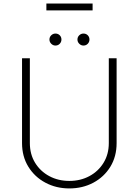

<svg xmlns="http://www.w3.org/2000/svg" viewBox="-20 -1058 787 1090"><path d="M597.7 -727.3H642V-245.7Q642 -169.4 606.4 -111.3Q570.7 -53.3 509.9 -20.8Q449.2 11.7 373.6 11.7Q298.7 11.7 237.6 -21Q176.5 -53.6 140.8 -111.7Q105.1 -169.7 105.1 -245.7V-727.3H149.5V-245.7Q149.5 -182.2 179.3 -133.7Q209.2 -85.2 259.9 -58.1Q310.7 -30.9 373.6 -30.9Q436.8 -30.9 487.4 -58.1Q538 -85.2 567.8 -133.7Q597.7 -182.2 597.7 -245.7ZM294.7 -799.4Q281.2 -799.4 271 -809.5Q260.7 -819.6 260.7 -833.5Q260.7 -848 271 -857.8Q281.2 -867.5 294.7 -867.5Q309.3 -867.5 319.1 -857.8Q328.8 -848 328.8 -833.5Q328.8 -819.6 319.1 -809.5Q309.3 -799.4 294.7 -799.4ZM453.8 -799.4Q440.3 -799.4 430 -809.5Q419.7 -819.6 419.7 -833.5Q419.7 -848 430 -857.8Q440.3 -867.5 453.8 -867.5Q468.4 -867.5 478.2 -857.8Q487.9 -848 487.9 -833.5Q487.9 -819.6 478.2 -809.5Q468.4 -799.4 453.8 -799.4ZM505.7 -1038V-998.9H243.3V-1038Z"/></svg>

Font: Inter UI Extra Light
Style: Regular
Weight: 200
Designer: Rasmus Andersson
Foundry: rsms
Version: 3.2;8d6f07862